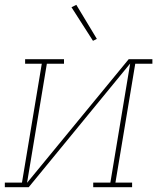

<svg xmlns="http://www.w3.org/2000/svg" viewBox="-38 -775 658 795"><path d="M-18 0V-19H53L135 -511H66V-530H227V-511H156L74 -18L495 -530H593V-511H522L440 -19H509V0H348V-19H419L501 -512L81 0ZM347 -606 258 -745 278 -755 363 -614Z"/></svg>

Font: Iosevka Curly Slab ThExObl
Style: Regular
Weight: 100
Width: 7
Italic angle: -9°
Monospace: yes
Designer: Belleve Invis
Foundry: Belleve Invis
Version: Version 11.1.0; ttfautohint (v1.8.3)